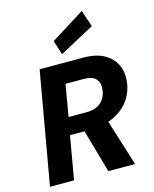

<svg xmlns="http://www.w3.org/2000/svg" viewBox="-140 -1065 925 1157"><g transform="rotate(-15 323.0 -487.0)"><path d="M25 0 148 -700H418Q499 -700 549 -672Q599 -644 621 -598Q643 -552 637 -496Q631 -432 595 -380.5Q559 -329 495 -299Q431 -269 344 -269H222L175 0ZM389 0 302 -306H460L556 0ZM242 -377H355Q412 -377 445 -406.5Q478 -436 482 -486Q487 -526 465 -550.5Q443 -575 389 -575H276ZM302 -753 274 -842 484 -974 519 -870Z"/></g></svg>

Font: DM Sans 12pt Black
Style: Italic
Weight: 900
Italic angle: -10°
Version: Version 4.004;gftools[0.9.30]